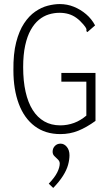

<svg xmlns="http://www.w3.org/2000/svg" viewBox="-20 -650 540 945"><path d="M277 10Q203 10 151 -29Q99 -68 72.5 -139Q46 -210 46 -304Q45 -385 59.5 -441.5Q74 -498 98.5 -535Q123 -572 153.5 -593Q184 -614 215.5 -622Q247 -630 274 -630Q311 -630 344 -616.5Q377 -603 404 -580Q431 -557 448 -525L417 -498L410 -492L405 -497Q407 -504 404 -510.5Q401 -517 390 -530Q374 -549 356 -562Q338 -575 317.5 -581Q297 -587 273 -587Q246 -587 220 -579Q194 -571 171.5 -552.5Q149 -534 131.5 -503Q114 -472 104 -426.5Q94 -381 94 -319Q94 -251 106 -198Q118 -145 141 -108.5Q164 -72 198 -52.5Q232 -33 277 -33Q294 -33 311 -36Q328 -39 344.5 -45Q361 -51 376.5 -60.5Q392 -70 405 -81V-248H282V-291H450V-55Q406 -23 365 -6.5Q324 10 277 10ZM242 275 220 254Q249 224 261.5 199Q274 174 274 155Q274 144 265.5 135.5Q257 127 248 118.5Q239 110 239 97Q239 80 250 68.5Q261 57 278 57Q296 57 309 73Q322 89 322 114Q322 136 315 161.5Q308 187 290 215.5Q272 244 242 275Z"/></svg>

Font: Inconsolata Light
Style: Regular
Weight: 300
Designer: Raph Levien, Cyreal, Brenton Simpson
Foundry: Raph Levien, Cyreal, Google
Version: Version 3.001